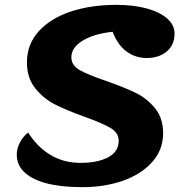

<svg xmlns="http://www.w3.org/2000/svg" viewBox="-20 -746 764 791"><path d="M49 -108Q49 -133 61.5 -158Q74 -183 96 -200Q133 -141 187.5 -108Q242 -75 312 -75Q382 -75 425.5 -98Q469 -121 469 -166Q469 -199 435 -219Q401 -239 328 -265Q253 -292 206 -316Q159 -340 125 -382.5Q91 -425 91 -489Q91 -563 139 -616.5Q187 -670 270.5 -698Q354 -726 459 -726Q531 -726 585 -711Q639 -696 669 -669.5Q699 -643 699 -608Q699 -560 666.5 -533.5Q634 -507 585 -507Q537 -507 500.5 -534.5Q464 -562 444 -615Q367 -607 320.5 -578.5Q274 -550 274 -510Q274 -477 308 -457.5Q342 -438 416 -413Q490 -387 537 -364.5Q584 -342 618 -301Q652 -260 652 -197Q652 -129 607 -78.5Q562 -28 486.5 -1.5Q411 25 321 25Q187 25 118 -10.5Q49 -46 49 -108Z"/></svg>

Font: Lemonada SemiBold
Style: Regular
Weight: 600
Designer: Mohamed Gaber (Arabic) Eduardo Tunni (Latin)
Foundry: Kief Type Foundry
Version: Version 3.006